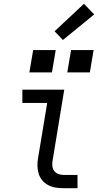

<svg xmlns="http://www.w3.org/2000/svg" viewBox="-20 -993 540 1013"><path d="M315 0Q293 0 272.5 -3.5Q252 -7 234 -16.5Q216 -26 203 -41.5Q190 -57 184 -76.5Q178 -96 177.5 -117.5Q177 -139 181 -160L229 -450H98V-520H319L258 -149Q255 -134 256 -119Q257 -104 265 -92.5Q273 -81 286.5 -75.5Q300 -70 315 -70H389V0ZM335 -611 355 -729H474L454 -611ZM135 -611 155 -729H274L254 -611ZM312 -782 268 -828 423 -973 477 -917Z"/></svg>

Font: Iosevka SS04 Oblique
Style: Regular
Weight: 400
Italic angle: -9°
Monospace: yes
Designer: Belleve Invis
Foundry: Belleve Invis
Version: Version 19.0.0; ttfautohint (v1.8.4)